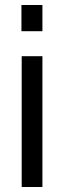

<svg xmlns="http://www.w3.org/2000/svg" viewBox="-20 -749 262 769"><path d="M149.9 -523.9V0H66.9V-523.9ZM149.9 -729V-624H65.9V-729Z"/></svg>

Font: SolaimanLipi
Style: Normal
Weight: 400
Designer: Solaiman Karim
Foundry: Al Mamun Sumon
Version: Version 2.000